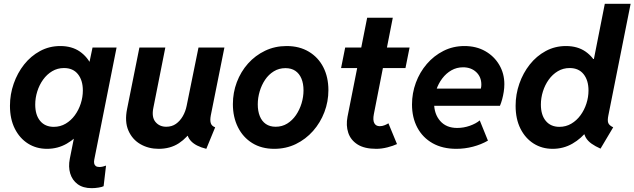

<svg xmlns="http://www.w3.org/2000/svg" viewBox="-20 -772 3324 1006"><path d="M460.4 213.9Q415 213.9 386.7 192.9Q358.4 171.9 347.9 137Q337.4 102.1 345.7 60.1L366.7 -44.9H337.9L383.3 -85.4L446.8 -403.8L431.2 -448.7H449.2L464.8 -522.9H590.8L474.1 63.5Q471.7 75.2 473.4 84Q475.1 92.8 481.7 97.9Q488.3 103 501 103Q509.8 103 519 100.8Q528.3 98.6 535.6 95.7L522.9 203.6Q514.6 208 496.1 210.9Q477.5 213.9 460.4 213.9ZM226.1 7.8Q170.4 7.8 126.7 -19.8Q83 -47.4 57.6 -97.9Q32.2 -148.4 32.2 -217.8Q32.2 -277.8 51.8 -333.7Q71.3 -389.6 106.4 -434.1Q141.6 -478.5 189.9 -504.6Q238.3 -530.8 295.9 -530.8Q356.4 -530.8 398.2 -502Q439.9 -473.1 461.9 -423.6Q483.9 -374 483.9 -310.5Q483.9 -251.5 465.1 -194.6Q446.3 -137.7 411.6 -92Q377 -46.4 329.8 -19.3Q282.7 7.8 226.1 7.8ZM261.7 -107.4Q295.9 -107.4 324 -124Q352.1 -140.6 372.1 -168Q392.1 -195.3 403.1 -229.2Q414.1 -263.2 414.1 -297.9Q414.1 -351.1 388.4 -383.3Q362.8 -415.5 315.4 -415.5Q281.2 -415.5 253.4 -398.9Q225.6 -382.3 205.8 -354.7Q186 -327.1 175.3 -293Q164.6 -258.8 164.6 -224.1Q164.6 -169.4 190.4 -138.4Q216.3 -107.4 261.7 -107.4Z M811 7.8Q758.3 7.8 715.8 -16.6Q673.3 -41 652.8 -87.9Q632.3 -134.8 646 -201.7L710.4 -522.9H846.2L783.7 -208Q773.4 -158.7 794.4 -133.3Q815.4 -107.9 851.1 -107.9Q880.4 -107.9 901.9 -123Q923.3 -138.2 937.7 -163.1Q952.1 -188 958 -217.8L1020 -522.9H1155.8L1084.5 -167.5Q1079.6 -141.6 1084.5 -126.5Q1089.4 -111.3 1107.4 -105L1061 7.8Q1005.4 -5.9 980 -33.7Q954.6 -61.5 961.4 -98.6L997.1 -60.1H927.7L990.2 -99.1Q962.4 -51.3 917.5 -21.7Q872.6 7.8 811 7.8Z M1417 7.8Q1350.1 7.8 1301.5 -22.5Q1252.9 -52.7 1226.6 -105.7Q1200.2 -158.7 1200.2 -226.6Q1200.2 -286.6 1220.9 -341.6Q1241.7 -396.5 1279.5 -439Q1317.4 -481.4 1368.9 -506.1Q1420.4 -530.8 1481.9 -530.8Q1548.8 -530.8 1598.1 -501.2Q1647.5 -471.7 1674.1 -419.7Q1700.7 -367.7 1700.7 -299.8Q1700.7 -239.7 1679.7 -184.6Q1658.7 -129.4 1620.4 -85.9Q1582 -42.5 1530.3 -17.3Q1478.5 7.8 1417 7.8ZM1424.3 -107.9Q1458 -107.9 1484.9 -124.5Q1511.7 -141.1 1530.8 -168.9Q1549.8 -196.8 1560.1 -230.7Q1570.3 -264.6 1570.3 -298.8Q1570.3 -334 1559.3 -360.4Q1548.3 -386.7 1527.3 -400.9Q1506.3 -415 1475.6 -415Q1441.9 -415 1414.8 -398.4Q1387.7 -381.8 1369.1 -354.2Q1350.6 -326.7 1340.6 -293Q1330.6 -259.3 1330.6 -225.1Q1330.6 -189.9 1341.3 -163.3Q1352.1 -136.7 1373 -122.3Q1394 -107.9 1424.3 -107.9Z M1951.2 7.8Q1889.6 7.8 1853.5 -15.1Q1817.4 -38.1 1804.7 -76.4Q1792 -114.7 1800.8 -160.2L1903.8 -679.2H2038.1L1939 -174.8Q1932.6 -142.6 1941.2 -126.7Q1949.7 -110.8 1969.7 -110.8Q1983.4 -110.8 1996.1 -116.2Q2008.8 -121.6 2015.1 -126L2060.1 -17.1Q2040.5 -7.8 2010.3 0Q1980 7.8 1951.2 7.8ZM1767.1 -415.5 1788.6 -522.9H2126L2104.5 -415.5Z M2371.1 7.8Q2298.8 7.8 2246.8 -21.5Q2194.8 -50.8 2166.7 -103.3Q2138.7 -155.8 2138.7 -224.6Q2138.7 -283.7 2158.9 -338.6Q2179.2 -393.6 2216.3 -436.8Q2253.4 -480 2303.7 -505.4Q2354 -530.8 2413.6 -530.8Q2475.1 -530.8 2522.2 -504.2Q2569.3 -477.5 2595.9 -432.1Q2622.6 -386.7 2622.6 -331.1Q2622.6 -311.5 2619.4 -291Q2616.2 -270.5 2611.1 -251.7Q2606 -232.9 2599.6 -217.8H2233.4L2250.5 -307.6H2499.5Q2501 -313.5 2501.5 -319.1Q2502 -324.7 2502 -329.1Q2502 -369.1 2475.1 -394.3Q2448.2 -419.4 2406.2 -419.4Q2373 -419.4 2345.2 -403.6Q2317.4 -387.7 2297.1 -360.8Q2276.9 -334 2265.6 -300.5Q2254.4 -267.1 2254.4 -232.4Q2254.4 -174.8 2286.4 -138.2Q2318.4 -101.6 2375.5 -101.6Q2409.2 -101.6 2441.7 -113Q2474.1 -124.5 2493.7 -141.1L2536.6 -35.2Q2501 -14.6 2458 -3.4Q2415 7.8 2371.1 7.8Z M3126.5 6.8Q3099.1 -5.4 3079.8 -19Q3060.5 -32.7 3050 -50Q3039.6 -67.4 3039.1 -90.3L3063 -67.9H3008.8L3042 -126L3100.1 -405.8L3071.3 -462.9H3091.8L3148.9 -752H3284.2L3167.5 -167Q3162.1 -141.1 3167 -127.9Q3171.9 -114.7 3192.9 -105ZM2875.5 7.8Q2819.8 7.8 2776.1 -19.8Q2732.4 -47.4 2707 -97.9Q2681.6 -148.4 2681.6 -217.8Q2681.6 -277.8 2701.2 -333.7Q2720.7 -389.6 2755.9 -434.1Q2791 -478.5 2839.4 -504.6Q2887.7 -530.8 2945.3 -530.8Q3005.9 -530.8 3047.6 -502Q3089.4 -473.1 3111.3 -423.6Q3133.3 -374 3133.3 -310.5Q3133.3 -251.5 3114.5 -194.6Q3095.7 -137.7 3061 -92Q3026.4 -46.4 2979.2 -19.3Q2932.1 7.8 2875.5 7.8ZM2911.1 -107.4Q2945.3 -107.4 2973.4 -124Q3001.5 -140.6 3021.5 -168Q3041.5 -195.3 3052.5 -229.2Q3063.5 -263.2 3063.5 -297.9Q3063.5 -351.1 3037.8 -383.3Q3012.2 -415.5 2964.8 -415.5Q2930.7 -415.5 2902.8 -398.9Q2875 -382.3 2855.2 -354.7Q2835.4 -327.1 2824.7 -293Q2814 -258.8 2814 -224.1Q2814 -169.4 2839.8 -138.4Q2865.7 -107.4 2911.1 -107.4Z"/></svg>

Font: Reddit Sans
Style: Bold Italic
Weight: 700
Italic angle: -11.25°
Designer: Stephen Hutchings
Version: Version 1.013